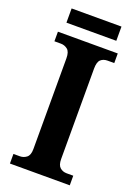

<svg xmlns="http://www.w3.org/2000/svg" viewBox="-160 -913 694 977"><g transform="rotate(20 187.5 -424.5)"><path d="M26 0V-52H61Q81 -52 97 -64.5Q113 -77 113 -110V-601Q113 -637 97 -649.5Q81 -662 61 -662H26V-714H350V-662H314Q291 -662 277 -649Q263 -636 263 -600V-111Q263 -78 278 -65Q293 -52 314 -52H350V0ZM51 -772V-849H321V-772Z"/></g></svg>

Font: Noto Serif Devanagari SemiCondensed
Style: Bold
Weight: 700
Width: 4
Designer: Universal Thirst, Indian Type Foundry and the Monotype Design Team
Foundry: Monotype Imaging Inc.
Version: Version 2.004; ttfautohint (v1.8.4.7-5d5b)